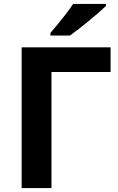

<svg xmlns="http://www.w3.org/2000/svg" viewBox="-20 -954 601 974"><path d="M541 -713.9V-588.9H241.2V0H89.8V-713.9ZM517.6 -934.1V-923.8Q503.4 -910.2 480.5 -890.1Q457.5 -870.1 431.2 -848.4Q404.8 -826.7 379.4 -806.9Q354 -787.1 335 -773.9H235.8V-787.1Q252 -805.7 273.2 -831.3Q294.4 -856.9 315.4 -884.3Q336.4 -911.6 350.6 -934.1Z"/></svg>

Font: Wonky
Style: Regular
Weight: 400
Designer: Monotype Design Team
Foundry: Monotype Imaging Inc.
Version: Version 3.000